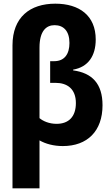

<svg xmlns="http://www.w3.org/2000/svg" viewBox="-20 -785 603 1045"><path d="M48 -538V240H195V-21C228 -2 272 10 322 10C456 10 538 -72 538 -212C538 -330 481 -388 378 -402V-406C460 -420 501 -481 501 -570C501 -700 412 -765 281 -765C144 -765 48 -692 48 -538ZM288 -111C247 -111 214 -126 195 -142V-526C195 -617 232 -648 277 -648C326 -648 358 -616 358 -551C358 -492 332 -452 275 -452H253V-334H283C345 -334 393 -302 393 -224C393 -150 354 -111 288 -111Z"/></svg>

Font: Noto Sans Mono SemiCondensed ExtraBold
Style: Regular
Weight: 800
Width: 4
Designer: Monotype Design Team
Foundry: Monotype Imaging Inc.
Version: Version 2.014